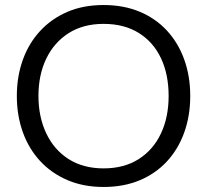

<svg xmlns="http://www.w3.org/2000/svg" viewBox="-20 -732 824 764"><path d="M392 12Q312 12 248 -15.5Q184 -43 139 -92Q94 -141 70.5 -207Q47 -273 47 -350Q47 -427 70.5 -493Q94 -559 139 -608Q184 -657 247.5 -684.5Q311 -712 392 -712Q472 -712 535.5 -685.5Q599 -659 644 -610.5Q689 -562 713 -495.5Q737 -429 737 -350Q737 -271 713 -204.5Q689 -138 644 -89.5Q599 -41 535.5 -14.5Q472 12 392 12ZM392 -62Q474 -62 532 -99Q590 -136 620.5 -201Q651 -266 651 -350Q651 -436 620.5 -500.5Q590 -565 532 -601Q474 -637 392 -637Q311 -637 253 -600Q195 -563 164 -498.5Q133 -434 133 -350Q133 -267 164 -201.5Q195 -136 253 -99Q311 -62 392 -62Z"/></svg>

Font: Rethink Sans
Style: Regular
Weight: 400
Designer: The Rethink Sans project authors (Hans Thiessen). DM Sans designed by Colophon Foundry.
Foundry: Rethink Communications LLC
Version: Version 1.001